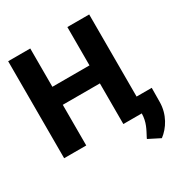

<svg xmlns="http://www.w3.org/2000/svg" viewBox="-205 -865 1161 1219"><g transform="rotate(-30 375.5 -255.5)"><path d="M28 0H190V-298H462V0H597C596 64 571 104 547 150L544 157L629 200C683 160 732 85 732 -7L733 -109H622V-711H462V-430H190V-711H28Z"/></g></svg>

Font: Asimov Pro
Style: Blk
Weight: 900
Designer: Google
Version: Version 2.000980; 2014